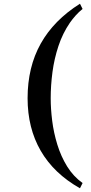

<svg xmlns="http://www.w3.org/2000/svg" viewBox="-20 -896 490 1030"><path d="M409 114 423 86Q373 50 340 -3.5Q307 -57 287.5 -120.5Q268 -184 260 -248Q252 -312 252 -369Q252 -438 261.5 -509.5Q271 -581 293.5 -649Q316 -717 355 -774Q369 -794 386 -813Q403 -832 423 -848L409 -876Q269 -788 198.5 -662Q128 -536 128 -369Q128 -209 198.5 -87Q269 35 409 114Z"/></svg>

Font: UoqMunThenKhung
Style: Regular
Weight: 400
Designer: Font-Kai, 金井和夫, 宇文滿月
Foundry: Kazuo Kanai, Moonlit Owen
Version: Version 1.197